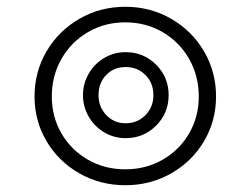

<svg xmlns="http://www.w3.org/2000/svg" viewBox="-20 -589 740 567"><path d="M82 -304Q82 -377 117.5 -437.5Q153 -498 214.5 -533.5Q276 -569 350 -569Q424 -569 485.5 -533.5Q547 -498 582.5 -437.5Q618 -377 618 -304Q618 -232 582.5 -172Q547 -112 485.5 -77Q424 -42 350 -42Q276 -42 214.5 -77Q153 -112 117.5 -172Q82 -232 82 -304ZM567 -304Q567 -365 538.5 -415Q510 -465 460.5 -494Q411 -523 350 -523Q289 -523 239.5 -494Q190 -465 161.5 -415Q133 -365 133 -304Q133 -244 161.5 -195Q190 -146 239.5 -117.5Q289 -89 350 -89Q411 -89 460.5 -117.5Q510 -146 538.5 -195Q567 -244 567 -304ZM225 -308Q225 -342 242 -371.5Q259 -401 288 -418Q317 -435 351 -435Q404 -435 441 -398Q478 -361 478 -308Q478 -255 441 -218Q404 -181 351 -181Q317 -181 288 -198Q259 -215 242 -244.5Q225 -274 225 -308ZM433 -308Q433 -344 409.5 -367.5Q386 -391 351 -391Q316 -391 293.5 -367.5Q271 -344 271 -308Q271 -273 294 -249Q317 -225 351 -225Q386 -225 409.5 -249Q433 -273 433 -308Z"/></svg>

Font: Krub Light
Style: Regular
Weight: 300
Designer: Ekaluck Peanpanawate
Foundry: Cadson Demak Co.,Ltd.
Version: Version 1.000; ttfautohint (v1.6)